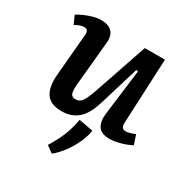

<svg xmlns="http://www.w3.org/2000/svg" viewBox="-177 -678 1027 1066"><g transform="rotate(30 336.0 -145.0)"><path d="M25 -487Q40 -497 64.5 -508Q89 -519 116.5 -527Q144 -535 168 -535Q215 -535 238 -511.5Q261 -488 257 -442L230 -156Q227 -117 233 -99.5Q239 -82 264 -82Q289 -82 304 -103Q319 -124 341 -187L455 -521H584L565 -104Q564 -67 593 -67Q613 -67 652 -83L672 -23Q658 -15 635 -6.5Q612 2 586 8Q560 14 537 14Q482 14 463 -16.5Q444 -47 450 -96L487 -390L475 -392L398 -138Q373 -55 331.5 -20.5Q290 14 229 14Q157 14 129 -28Q101 -70 108 -150L131 -413Q133 -437 127 -445.5Q121 -454 105 -454Q81 -454 49 -434ZM432 22Q427 59 408 101Q389 143 361 181Q333 219 301 245L258 214Q282 174 297.5 142.5Q313 111 323 79Q333 47 341 5Z"/></g></svg>

Font: Literata 7pt SemiBold
Style: Italic
Weight: 600
Italic angle: -2°
Designer: Latin by Veronika Burian and Jose Scaglione. Greek by Irene Vlachou. Cyrillic by Vera Evstafieva
Foundry: TypeTogether
Version: Version 3.002